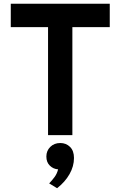

<svg xmlns="http://www.w3.org/2000/svg" viewBox="-20 -720 642 1023"><path d="M236 0V-575.6H37.4V-700H564.8V-575.6H365.6V0ZM284.2 282.8 242 257.2Q258.2 240.3 271.1 222.7Q284 205 289.6 182.2Q264.1 180.7 245.6 162.6Q227 144.6 227 114Q227 83.4 247.9 62.7Q268.8 42 301.2 42Q332.1 42 353.1 62.6Q374.2 83.3 374.2 121.8Q374.2 165.9 350.5 207.7Q326.8 249.5 284.2 282.8Z"/></svg>

Font: Overpass
Style: Regular
Weight: 400
Designer: Delve Withrington, Dave Bailey, Thomas Jockin
Foundry: Delve Fonts LLC
Version: Version 4.000